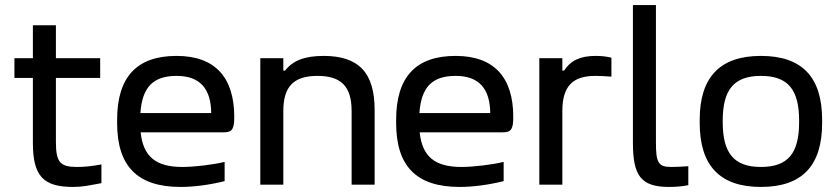

<svg xmlns="http://www.w3.org/2000/svg" viewBox="-20 -730 3312 759"><path d="M285 -70C218 -70 201 -88 201 -169V-422H376V-500H201V-630H110V-500H37V-422H110V-165C110 -33 152 9 269 9C307 9 332 3 381 -6V-80C342 -73 314 -70 285 -70Z M906 -268C906 -422 832 -509 678 -509C520 -509 443 -425 443 -256V-244C443 -73 523 9 694 9C746 9 808 1 868 -14V-90C823 -79 749 -70 701 -70C596 -70 546 -111 536 -207H866C899 -207 906 -222 906 -268ZM535 -283C542 -385 585 -430 678 -430C771 -430 814 -379 815 -283Z M1009 -500V0H1100V-291C1100 -388 1141 -430 1235 -430C1329 -430 1370 -388 1370 -291V0H1461V-295C1461 -443 1398 -509 1259 -509C1184 -509 1137 -490 1107 -451H1100V-500Z M2009 -268C2009 -422 1935 -509 1781 -509C1623 -509 1546 -425 1546 -256V-244C1546 -73 1626 9 1797 9C1849 9 1911 1 1971 -14V-90C1926 -79 1852 -70 1804 -70C1699 -70 1649 -111 1639 -207H1969C2002 -207 2009 -222 2009 -268ZM1638 -283C1645 -385 1688 -430 1781 -430C1874 -430 1917 -379 1918 -283Z M2335 -509C2273 -509 2235 -490 2210 -451H2203V-500H2112V0H2203V-291C2203 -388 2243 -430 2333 -430C2350 -430 2372 -429 2397 -427V-502C2376 -507 2356 -509 2335 -509Z M2633 -70C2582 -70 2573 -88 2573 -166V-710H2482V-166C2482 -36 2513 9 2625 9C2651 9 2676 7 2701 2V-73C2678 -71 2649 -70 2633 -70Z M2746 -256V-244C2746 -75 2826 9 2988 9C3151 9 3230 -75 3230 -244V-256C3230 -425 3151 -509 2988 -509C2826 -509 2746 -425 2746 -256ZM2837 -247V-253C2837 -376 2882 -430 2988 -430C3095 -430 3139 -376 3139 -253V-247C3139 -124 3095 -70 2988 -70C2882 -70 2837 -124 2837 -247Z"/></svg>

Font: LT Wave Alt
Style: Regular
Weight: 400
Designer: Daniel Lyons
Version: Version 2.5 (Glyphs App)